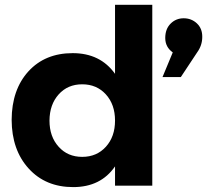

<svg xmlns="http://www.w3.org/2000/svg" viewBox="-20 -762 850 788"><path d="M810.1 -610.4Q810.1 -575.7 789.1 -546.9L722.2 -445.8H647L689 -546.9Q658.2 -568.8 658.2 -606Q658.2 -643.1 680.2 -665Q702.1 -687 733.9 -687Q765.6 -687 788.1 -666Q810.5 -645 810.1 -610.4ZM183.1 -267.1Q183.1 -201.2 220.7 -159.7Q257.8 -118.2 317.4 -118.2Q377 -118.2 414.6 -159.7Q452.1 -201.2 452.1 -267.1Q452.1 -333 414.6 -374.5Q377 -416 317.4 -416Q257.8 -416 220.7 -374.5Q183.6 -333 183.1 -267.1ZM27.8 -270Q28.3 -394 96.7 -469.2Q165 -543.9 278.3 -543.9Q391.6 -543.9 452.1 -459V-742.2H605V0H452.1V-79.1Q393.6 5.9 280.3 5.9Q167 5.9 97.7 -70.3Q28.3 -146.5 27.8 -270Z"/></svg>

Font: TruenoSBd
Style: Demi
Weight: 600
Designer: Julieta Ulanovsky
Foundry: Julieta Ulanovsky
Version: Version 3.001b